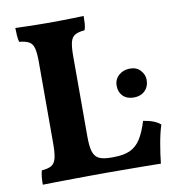

<svg xmlns="http://www.w3.org/2000/svg" viewBox="-78 -749 758 823"><g transform="rotate(-10 301.0 -338.0)"><path d="M361.7 -60.7Q406.2 -60.7 434.3 -73.7Q462.4 -86.8 480.6 -115.8Q498.8 -144.8 513.2 -191.9Q537.6 -188.4 557 -180.8Q576.4 -173.2 587.5 -162.7Q576.5 -128.7 568.8 -84.5Q561 -40.3 556.5 2Q532.3 1 493.5 1Q454.7 1 410.9 0.5Q367.1 0 327.5 0Q300.6 0 259.9 0.3Q219.2 0.5 176 1Q132.7 1.5 96.6 2Q60.4 2.5 42.4 3Q42.4 -15.2 43.9 -31.2Q45.5 -47.1 49 -58.3Q76 -60.3 90.7 -68.5Q105.5 -76.8 111.2 -98.9Q116.9 -120.9 116.9 -163.6V-518.7Q116.9 -558.5 111.4 -578.5Q105.9 -598.6 91.2 -606.9Q76.5 -615.2 48.9 -617.7Q45.4 -629.4 44.2 -647.1Q42.9 -664.9 42.9 -679Q69.2 -678 93 -677.5Q116.8 -677 141.2 -676.5Q165.6 -676 191.6 -676Q214.6 -676 241.4 -676.5Q268.2 -677 294.2 -677.5Q320.3 -678 340.3 -679Q340.3 -662.3 339.3 -646.1Q338.3 -629.9 333.2 -617.7Q306.6 -615.7 291.9 -607.4Q277.2 -599.2 271.7 -578.3Q266.3 -557.5 266.3 -517.3V-166.2Q266.3 -124.5 273.3 -101.6Q280.3 -78.8 298.5 -69.7Q316.6 -60.7 350 -60.7ZM492.5 -297.3Q462.4 -297.3 445 -314.4Q427.7 -331.5 427.7 -359.2Q427.7 -387.4 447.6 -404.9Q467.4 -422.4 496.5 -422.4Q525.6 -422.4 542.2 -403.6Q558.8 -384.8 558.8 -363.1Q558.8 -333.1 540.3 -315.2Q521.8 -297.3 492.5 -297.3Z"/></g></svg>

Font: Vollkorn
Style: Regular
Weight: 400
Designer: Friedrich Althausen
Foundry: Friedrich Althausen
Version: Version 5.001